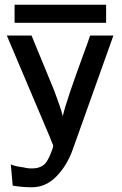

<svg xmlns="http://www.w3.org/2000/svg" viewBox="-20 -623 519 816"><path d="M42 -526V-603H431V-526ZM9 -472H114Q136 -420 210 -239Q238 -165 247 -129Q253 -160 278.5 -234.5Q304 -309 332 -385Q360 -461 363 -472H462L290 10Q266 79 220.5 126Q175 173 115 173Q76 173 34 166L26 76Q49 85 78 88Q108 96 137 91Q164 85 177 66Q190 47 203 10Q206 1 206 -5Q204 -11 198.5 -23.5Q193 -36 192 -40Z"/></svg>

Font: Coval
Style: Medium
Weight: 500
Foundry: Context Ltd
Version: Version 001.000